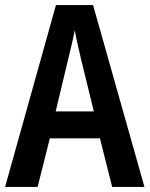

<svg xmlns="http://www.w3.org/2000/svg" viewBox="-20 -735 588 755"><path d="M421 0H548L346 -715H200L0 0H128L176 -191H373ZM299 -501 349 -297H199L248 -502C255 -531 268 -583 274 -616C280 -582 290 -540 299 -501Z"/></svg>

Font: Noto Sans Gurmukhi UI Condensed SemiBold
Style: Regular
Weight: 600
Width: 3
Designer: Jelle Bosma - Monotype Design Team
Foundry: Monotype Imaging Inc.
Version: Version 2.004